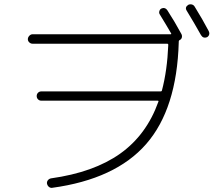

<svg xmlns="http://www.w3.org/2000/svg" viewBox="-20 -860 1040 912"><path d="M934.6 -693.4Q901.4 -752.9 867.2 -808.6Q856.4 -825.2 874 -836.9Q881.8 -840.8 890.6 -838.9Q899.4 -836.9 904.3 -829.1Q941.4 -769.5 971.7 -711.9Q975.6 -704.1 973.6 -696.3Q971.7 -688.5 963.9 -683.6Q945.3 -675.8 934.6 -693.4ZM134.8 -652.3Q126 -652.3 119.1 -658.7Q112.3 -665 112.3 -673.8Q112.3 -682.6 119.1 -689.9Q126 -697.3 134.8 -697.3H790Q794.9 -697.3 793 -701.2Q773.4 -735.4 739.3 -791Q734.4 -797.9 736.8 -806.6Q739.3 -815.4 746.1 -819.3Q753.9 -823.2 761.7 -821.3Q769.5 -819.3 775.4 -810.5Q809.6 -757.8 841.8 -698.2Q845.7 -690.4 843.8 -682.1Q841.8 -673.8 834 -669.9Q829.1 -668 829.1 -662.1V-660.2Q820.3 -342.8 674.3 -175.8Q528.3 -8.8 227.5 32.2Q218.8 33.2 211.9 27.3Q205.1 21.5 203.1 11.7Q202.1 2.9 207.5 -3.9Q212.9 -10.7 221.7 -12.7Q424.8 -41 550.3 -129.9Q675.8 -218.8 732.4 -377Q734.4 -381.8 728.5 -381.8H175.8Q167 -381.8 160.6 -388.2Q154.3 -394.5 154.3 -403.8Q154.3 -413.1 160.6 -419.4Q167 -425.8 175.8 -425.8H743.2Q748 -425.8 749 -429.7Q774.4 -525.4 779.3 -646.5Q779.3 -652.3 774.4 -652.3Z"/></svg>

Font: Rounded-L Mgen+ 1m light
Style: Regular
Weight: 200
Designer: [Source Han Sans]
Ryoko NISHIZUKA  (kana & ideographs); Paul D. Hunt (Latin, Greek & Cyrillic); Wenlong ZHANG  (bopomofo
Version: Version 1.059.20150602